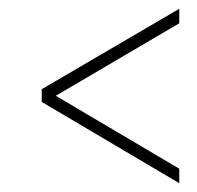

<svg xmlns="http://www.w3.org/2000/svg" viewBox="-20 -626 448 437"><path d="M388 -573 107 -408 388 -242V-209L75 -394V-423L388 -606Z"/></svg>

Font: Poiret One
Style: Regular
Weight: 400
Designer: Denis Masharov (denis.masharov@gmail.com), Cyreal (Charset Expansion)
Foundry: Denis Masharov
Version: Version 1.101